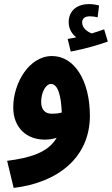

<svg xmlns="http://www.w3.org/2000/svg" viewBox="-20 -692 549 942"><path d="M509 -488 491 -548C472 -541 452 -535 430 -528C409 -536 383 -554 383 -582C383 -600 395 -612 421 -612C434 -612 447 -610 459 -607L466 -665C453 -669 433 -672 416 -672C363 -672 317 -644 317 -582C317 -551 333 -525 354 -509C343 -506 330 -504 312 -501L327 -439C392 -451 462 -471 509 -488ZM421 -124C421 -296 345 -417 236 -417C124 -418 45 -286 45 -165C45 -65 111 -7 199 -7C221 -7 240 -10 258 -16C217 56 127 83 15 97L47 230C265 204 421 80 421 -124ZM182 -192C182 -238 204 -280 230 -280C264 -280 280 -223 283 -140C266 -135 249 -134 234 -134C203 -134 182 -152 182 -192Z"/></svg>

Font: Noto Sans Arabic UI ExtraCondensed Extra
Style: Regular
Weight: 800
Width: 3
Designer: Nadine Chahine - Monotype Design Team
Foundry: Monotype Imaging Inc.
Version: Version 1.900